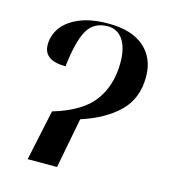

<svg xmlns="http://www.w3.org/2000/svg" viewBox="-88 -619 612 689"><g transform="rotate(15 218.5 -274.5)"><path d="M117 -190Q224 -222 266.5 -280.5Q309 -339 309 -422Q309 -477 288.5 -507Q268 -537 232 -537Q181 -537 157 -496.5Q133 -456 122 -359Q40 -359 40 -418Q40 -452 60.5 -481Q81 -510 124 -528.5Q167 -547 232 -547Q319 -547 365 -506.5Q411 -466 411 -397Q411 -316 360 -266.5Q309 -217 222 -189L186 -2H77Z"/></g></svg>

Font: Noto Serif Display SemiCondensed Medium
Style: Italic
Weight: 500
Width: 4
Italic angle: -12°
Designer: Monotype Design Team
Foundry: Monotype Imaging Inc.
Version: Version 2.009